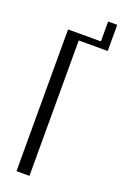

<svg xmlns="http://www.w3.org/2000/svg" viewBox="-154 -844 572 890"><g transform="rotate(20 132.0 -398.5)"><path d="M54 -699H216V-797H261V-668H118V0H54Z"/></g></svg>

Font: Moniqa Paragraph
Style: Regular
Weight: 400
Designer: Rajesh Rajput
Foundry: Rajesh Rajput
Version: Version 1.000